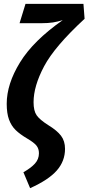

<svg xmlns="http://www.w3.org/2000/svg" viewBox="-20 -761 461 1001"><path d="M102 137Q141 115 162 92Q183 69 183 38Q183 14 170 -2Q157 -18 123 -38Q84 -61 61.5 -83Q39 -105 27 -137.5Q15 -170 15 -220Q15 -323 84.5 -436Q154 -549 307 -656Q281 -648 256 -644Q231 -640 195 -640H82L113 -741H415L421 -663Q265 -519 210 -415.5Q155 -312 155 -228Q155 -183 171 -160Q187 -137 231 -109Q277 -81 298 -53.5Q319 -26 319 15Q319 79 276 128Q233 177 137 220Z"/></svg>

Font: Fira Sans Compressed SemiBold
Style: Italic
Weight: 600
Width: 1
Italic angle: -8°
Designer: bBox Type GmbH & Carrois Corporate GbR & Edenspiekermann AG
Foundry: bBox Type GmbH & Carrois Corporate GbR & Edenspiekermann AG
Version: Version 4.301